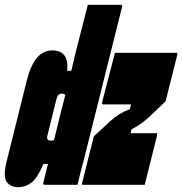

<svg xmlns="http://www.w3.org/2000/svg" viewBox="-72 -770 759 800"><path d="M146 -560Q180 -560 196 -539.5Q212 -519 208 -475H225Q235 -519 246 -562.5Q257 -606 268 -649Q276 -678 282 -703Q288 -728 294 -750H432Q439 -750 436 -739L277 -103Q270 -78 263.5 -52Q257 -26 251 0H113Q106 0 109 -11Q118 -47 128 -87H109Q84 -28 59 -9Q34 10 4 10Q-29 10 -44.5 -13Q-60 -36 -44 -99L40 -436Q71 -560 146 -560ZM407 -550H663Q669 -550 666 -539L618 -348Q601 -332 585 -316.5Q569 -301 552 -285Q534 -268 515.5 -255Q497 -242 476 -231L472 -215H579Q585 -215 582 -204Q569 -153 556.5 -102Q544 -51 531 0H273Q268 0 271 -11L319 -202Q338 -219 354.5 -234.5Q371 -250 387 -265Q407 -283 426 -294.5Q445 -306 469 -315L474 -335H357Q352 -335 354 -346Q367 -397 379.5 -444.5Q392 -492 407 -550ZM126 -190Q129 -184 142 -184Q147 -184 153 -186Q164 -233 176 -280Q188 -327 200 -374Q194 -380 186 -380Q168 -380 163 -356L127 -211Q122 -195 126 -190Z"/></svg>

Font: Recursive Mn Lnr St XBk
Style: Italic
Weight: 1000
Italic angle: -15°
Monospace: yes
Version: Version 1.079;hotconv 1.0.112;makeotfexe 2.5.65598; ttfautoh